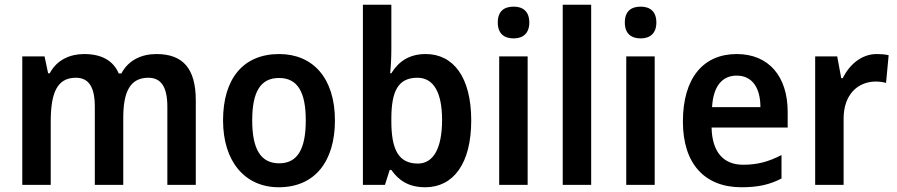

<svg xmlns="http://www.w3.org/2000/svg" viewBox="-20 -780 3786 810"><path d="M640 -552C578 -552 522 -527 492 -470H481C458 -524 409 -552 335 -552C276 -552 220 -528 190 -471H183L168 -542H74V0H194V-266C194 -385 219 -452 300 -452C355 -452 380 -412 380 -330V0H500V-283C500 -393 529 -452 606 -452C661 -452 686 -411 686 -330V0H806V-356C806 -492 751 -552 640 -552Z M1393 -272C1393 -453 1298 -552 1158 -552C1006 -552 921 -448 921 -272C921 -99 1013 10 1156 10C1309 10 1393 -100 1393 -272ZM1044 -272C1044 -391 1078 -451 1157 -451C1236 -451 1270 -391 1270 -272C1270 -153 1236 -91 1158 -91C1078 -91 1044 -154 1044 -272Z M1631 -573V-760H1511V0H1604L1624 -63H1631C1662 -19 1704 10 1774 10C1892 10 1968 -89 1968 -272C1968 -455 1892 -552 1776 -552C1706 -552 1661 -520 1631 -471H1626C1629 -498 1631 -538 1631 -573ZM1741 -452C1808 -452 1845 -392 1845 -274C1845 -152 1807 -90 1743 -90C1660 -90 1631 -151 1631 -269V-284C1632 -393 1658 -452 1741 -452Z M2147 -752C2107 -752 2080 -733 2080 -685C2080 -638 2107 -618 2147 -618C2185 -618 2213 -638 2213 -685C2213 -732 2186 -752 2147 -752ZM2206 -542H2086V0H2206Z M2474 0V-760H2354V0Z M2683 -752C2643 -752 2616 -733 2616 -685C2616 -638 2643 -618 2683 -618C2721 -618 2749 -638 2749 -685C2749 -732 2722 -752 2683 -752ZM2742 -542H2622V0H2742Z M3088 -552C2948 -552 2861 -452 2861 -267C2861 -89 2953 10 3108 10C3178 10 3227 -1 3277 -27V-126C3223 -98 3176 -85 3115 -85C3031 -85 2984 -140 2982 -242H3303V-308C3303 -458 3223 -552 3088 -552ZM3088 -461C3156 -461 3188 -406 3188 -328H2984C2989 -418 3028 -461 3088 -461Z M3679 -552C3613 -552 3563 -506 3535 -450H3529L3512 -542H3419V0H3539V-280C3539 -381 3599 -436 3675 -436C3687 -436 3707 -434 3718 -430L3729 -547C3714 -551 3694 -552 3679 -552Z"/></svg>

Font: Noto Sans Gurmukhi SemiCondensed SemiBold
Style: Regular
Weight: 600
Width: 4
Designer: Jelle Bosma - Monotype Design Team
Foundry: Monotype Imaging Inc.
Version: Version 2.004